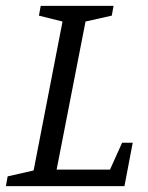

<svg xmlns="http://www.w3.org/2000/svg" viewBox="-28 -631 502 651"><path d="M-8 0 -2 -33 86 -53 184 -558 104 -578 110 -611H357L351 -578L262 -558L164 -56H345L386 -147H422L394 0Z"/></svg>

Font: Manuale
Style: Italic
Weight: 400
Italic angle: -11°
Designer: Eduardo Tunni / Pablo Cosgaya
Foundry: Eduardo Tunni / Pablo Cosgaya
Version: Version 1.002